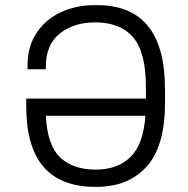

<svg xmlns="http://www.w3.org/2000/svg" viewBox="-20 -716 732 746"><path d="M621 -371V-315Q621 -147 549.5 -68.5Q478 10 356 10H350Q82 10 82 -302V-333H547V-377Q547 -514 497 -571.5Q447 -629 350 -629Q266 -629 212 -585.5Q158 -542 158 -457V-447H87V-461Q87 -535 122 -588Q157 -641 216.5 -668.5Q276 -696 347 -696H357Q621 -696 621 -371ZM545 -266H158Q164 -152 213.5 -104.5Q263 -57 352 -57Q437 -57 487 -106Q537 -155 545 -266Z"/></svg>

Font: Chivo Light
Style: Regular
Weight: 300
Designer: Hector Gatti
Foundry: Omnibus-Type
Version: Version 1.007